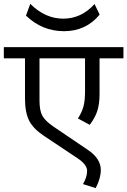

<svg xmlns="http://www.w3.org/2000/svg" viewBox="-35 -890 657 991"><path d="M99.1 -809.4 121.3 -870.1Q198.2 -793.7 291.5 -793.7Q384.7 -793.7 453 -869.1L479.3 -814.5Q408.5 -729 295.5 -729Q182.5 -729 99.1 -809.4ZM366.5 -72.3 190.6 -189.6Q136 -226 115 -268.2Q94 -310.4 94 -382.2V-589H-15.2V-646.6H602.1V-589H478.8V-403.9Q478.8 -353.9 467.4 -318Q456 -282.1 428.2 -245.7L367 -278.6Q387.3 -309.4 395.6 -339.7Q403.9 -370.1 403.9 -417.6V-589H168.9V-370.1Q168.9 -319 184 -292Q199.2 -264.9 241.7 -236.1L420.1 -115.3Q485.3 -70.8 485.3 -12.6Q485.3 30.3 459 80.9L393.3 60.2Q414.6 23.8 414.6 -8.1Q414.6 -39.9 366.5 -72.3Z"/></svg>

Font: Khula
Style: Regular
Weight: 400
Designer: Erin McLaughlin, Steve Matteson
Version: Version 1.000;PS 1.0;hotconv 1.0.72;makeotf.lib2.5.5900; ttf